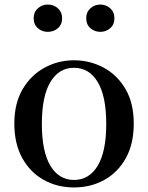

<svg xmlns="http://www.w3.org/2000/svg" viewBox="-20 -808 652 844"><path d="M305 16Q232 16 172.5 -17Q113 -50 78 -113Q43 -176 43 -265Q43 -354 79.5 -416Q116 -478 176 -510.5Q236 -543 305 -543Q375 -543 435 -511Q495 -479 531.5 -417Q568 -355 568 -265Q568 -175 533 -112.5Q498 -50 438.5 -17Q379 16 305 16ZM305 -17Q372 -17 409.5 -79.5Q447 -142 447 -263Q447 -385 409.5 -447.5Q372 -510 305 -510Q239 -510 201.5 -447.5Q164 -385 164 -263Q164 -142 201.5 -79.5Q239 -17 305 -17ZM190 -668Q165 -668 146.5 -684Q128 -700 128 -728Q128 -755 146.5 -771.5Q165 -788 190 -788Q216 -788 234.5 -771.5Q253 -755 253 -728Q253 -700 234.5 -684Q216 -668 190 -668ZM421 -668Q396 -668 377.5 -684Q359 -700 359 -728Q359 -755 377.5 -771.5Q396 -788 421 -788Q446 -788 464.5 -771.5Q483 -755 483 -728Q483 -700 464.5 -684Q446 -668 421 -668Z"/></svg>

Font: Early Summer Mincho SemiBold
Style: Regular
Weight: 600
Designer: GuiWonder
Version: Version 1.002